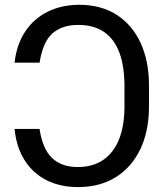

<svg xmlns="http://www.w3.org/2000/svg" viewBox="-20 -757 670 787"><path d="M39.6 -228.5H142.1Q154.3 -147 193.1 -109.6Q231.9 -72.3 298.3 -72.3Q360.8 -72.3 403.6 -101.8Q446.3 -131.3 468.3 -187Q490.2 -242.7 490.2 -320.8V-404.8Q490.2 -482.4 470.5 -538.3Q450.7 -594.2 408.7 -624.5Q366.7 -654.8 299.8 -654.8Q235.4 -654.8 195.8 -620.8Q156.2 -586.9 142.1 -500H39.6Q48.3 -575.7 84 -628.7Q119.6 -681.6 176.5 -709.5Q233.4 -737.3 305.2 -737.3Q395 -737.3 459 -695.8Q522.9 -654.3 556.9 -579.8Q590.8 -505.4 590.8 -404.8V-322.3Q590.8 -221.2 555.7 -146.7Q520.5 -72.3 455.3 -31.2Q390.1 9.8 299.8 9.8Q226.6 9.8 170.9 -18.3Q115.2 -46.4 81.3 -99.6Q47.4 -152.8 39.6 -228.5Z"/></svg>

Font: Sahel VF Regular
Style: Regular
Weight: 400
Foundry: Saber Rastikerdar (saber.rastikerdar@gmail.com)
Version: Version 3.4.0